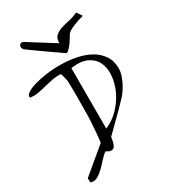

<svg xmlns="http://www.w3.org/2000/svg" viewBox="-260 -1094 1201 1351"><g transform="rotate(-30 340.5 -418.5)"><path d="M268.6 -78.1Q270.5 -79.1 272.9 -103Q275.4 -127 278.3 -159.2Q281.2 -191.4 283.2 -225.6Q285.2 -259.8 286.1 -282.2Q286.1 -294.9 286.6 -318.4Q287.1 -341.8 287.1 -370.6Q287.1 -399.4 287.6 -430.7Q288.1 -461.9 287.6 -489.7Q287.1 -517.6 286.6 -539.1Q286.1 -560.5 286.1 -570.3Q286.1 -574.2 283.7 -584Q281.2 -593.8 278.8 -604.5Q276.4 -615.2 273.4 -624.5Q270.5 -633.8 268.6 -637.7Q234.4 -640.6 199.2 -633.8Q164.1 -627 129.9 -618.2Q95.7 -609.4 62 -603.5Q28.3 -597.7 -2 -603.5Q-9.8 -620.1 13.2 -637.2Q36.1 -654.3 80.1 -667.5Q124 -680.7 182.6 -689Q241.2 -697.3 303.7 -696.3Q366.2 -695.3 426.8 -683.1Q487.3 -670.9 535.2 -644Q583 -617.2 612.3 -574.2Q641.6 -531.2 641.6 -467.8Q641.6 -445.3 633.8 -419.9Q626 -394.5 613.8 -369.1Q601.6 -343.8 586.4 -320.8Q571.3 -297.9 556.6 -282.2Q549.8 -274.4 534.2 -258.3Q518.6 -242.2 498.5 -221.7Q478.5 -201.2 456.1 -179.2Q433.6 -157.2 413.6 -137.2Q393.6 -117.2 377.4 -101.6Q361.3 -85.9 353.5 -78.1Q350.6 -54.7 345.7 -35.2Q340.8 -15.6 331.1 -4.9Q321.3 5.9 306.2 5.4Q291 4.9 268.6 -10.7Q247.1 3.9 223.1 30.8Q199.2 57.6 173.8 82.5Q148.4 107.4 121.1 122.1Q93.8 136.7 66.4 125V90.8ZM353.5 -146.5Q415 -171.9 462.4 -221.2Q509.8 -270.5 537.6 -329.1Q565.4 -387.7 571.3 -447.8Q577.1 -507.8 556.6 -553.7Q536.1 -599.6 486.8 -624.5Q437.5 -649.4 353.5 -637.7ZM578.1 -960 607.4 -916Q557.6 -902.3 529.3 -891.1Q501 -879.9 485.4 -869.6Q469.7 -859.4 462.4 -848.1Q455.1 -836.9 447.3 -823.2Q439.5 -809.6 427.2 -792Q415 -774.4 390.6 -751Q388.7 -749 381.8 -747.6Q375 -746.1 373 -748Q300.8 -797.9 254.4 -830.6Q208 -863.3 180.7 -882.8Q153.3 -902.3 141.6 -911.1Q129.9 -919.9 126.5 -923.3Q123 -926.8 124 -926.8Q125 -926.8 124 -928.7Q120.1 -932.6 119.1 -939.9Q118.2 -947.3 120.6 -954.1Q123 -960.9 129.9 -965.3Q136.7 -969.7 150.4 -967.8L368.2 -831.1Q367.2 -869.1 386.2 -887.7Q405.3 -906.2 435.5 -916.5Q465.8 -926.8 503.4 -934.6Q541 -942.4 578.1 -960Z"/></g></svg>

Font: Over the Rainbow
Style: Regular
Weight: 400
Designer: Kimberly Geswein
Foundry: Kimberly Geswein
Version: Version 1.002 2010